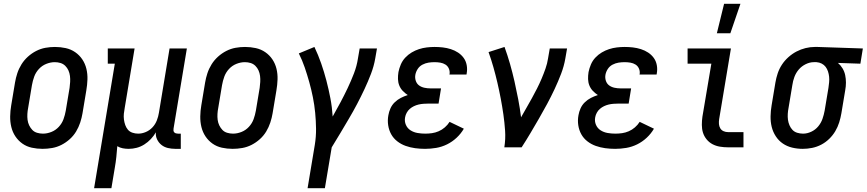

<svg xmlns="http://www.w3.org/2000/svg" viewBox="-20 -775 4559 1010"><path d="M204 8Q175 8 147.5 2Q120 -4 98 -19.5Q76 -35 61 -57.5Q46 -80 39.5 -107Q33 -134 33.5 -163Q34 -192 39 -221L59 -341Q63 -365 71 -389.5Q79 -414 93 -436.5Q107 -459 127 -477Q147 -495 170.5 -507Q194 -519 219 -523.5Q244 -528 269 -528Q298 -528 325.5 -522Q353 -516 375.5 -500.5Q398 -485 413 -462.5Q428 -440 434.5 -413Q441 -386 440 -357Q439 -328 434 -299L414 -179Q410 -155 402 -130.5Q394 -106 380.5 -83.5Q367 -61 347 -43Q327 -25 303.5 -13Q280 -1 254.5 3.5Q229 8 204 8ZM206 -72Q228 -72 250.5 -81Q273 -90 289.5 -108Q306 -126 314 -148Q322 -170 326 -193L346 -313Q348 -328 349 -344Q350 -360 348 -375.5Q346 -391 340 -404.5Q334 -418 323.5 -428.5Q313 -439 298.5 -443.5Q284 -448 268 -448Q246 -448 223.5 -439Q201 -430 184.5 -412Q168 -394 160 -372Q152 -350 148 -327L128 -207Q125 -192 124 -176Q123 -160 125 -144.5Q127 -129 133.5 -115.5Q140 -102 150 -91.5Q160 -81 175 -76.5Q190 -72 206 -72Z M475 215 584 -440H547V-520H688L636 -207Q633 -192 631.5 -176.5Q630 -161 632 -146Q634 -131 639 -117Q644 -103 653 -92.5Q662 -82 676.5 -77Q691 -72 707 -72Q727 -72 747 -80.5Q767 -89 782 -105Q797 -121 805 -141.5Q813 -162 816 -182L872 -520H963L893 -99Q892 -93 892.5 -88Q893 -83 896.5 -79Q900 -75 905.5 -73.5Q911 -72 916 -72H931V8H902Q882 8 863 3.5Q844 -1 829.5 -12.5Q815 -24 806.5 -41.5Q798 -59 800 -79Q789 -60 773.5 -43.5Q758 -27 739 -15Q720 -3 699 2.5Q678 8 657 8Q641 8 625.5 5Q610 2 597 -6Q595 22 592 50.5Q589 79 584 107L566 215Z M1204 8Q1175 8 1147.5 2Q1120 -4 1098 -19.5Q1076 -35 1061 -57.5Q1046 -80 1039.5 -107Q1033 -134 1033.5 -163Q1034 -192 1039 -221L1059 -341Q1063 -365 1071 -389.5Q1079 -414 1093 -436.5Q1107 -459 1127 -477Q1147 -495 1170.5 -507Q1194 -519 1219 -523.5Q1244 -528 1269 -528Q1298 -528 1325.5 -522Q1353 -516 1375.5 -500.5Q1398 -485 1413 -462.5Q1428 -440 1434.5 -413Q1441 -386 1440 -357Q1439 -328 1434 -299L1414 -179Q1410 -155 1402 -130.5Q1394 -106 1380.5 -83.5Q1367 -61 1347 -43Q1327 -25 1303.5 -13Q1280 -1 1254.5 3.5Q1229 8 1204 8ZM1206 -72Q1228 -72 1250.5 -81Q1273 -90 1289.5 -108Q1306 -126 1314 -148Q1322 -170 1326 -193L1346 -313Q1348 -328 1349 -344Q1350 -360 1348 -375.5Q1346 -391 1340 -404.5Q1334 -418 1323.5 -428.5Q1313 -439 1298.5 -443.5Q1284 -448 1268 -448Q1246 -448 1223.5 -439Q1201 -430 1184.5 -412Q1168 -394 1160 -372Q1152 -350 1148 -327L1128 -207Q1125 -192 1124 -176Q1123 -160 1125 -144.5Q1127 -129 1133.5 -115.5Q1140 -102 1150 -91.5Q1160 -81 1175 -76.5Q1190 -72 1206 -72Z M1598 215 1636 -13Q1643 -56 1642.5 -98Q1642 -140 1638 -181.5Q1634 -223 1626 -263Q1618 -303 1607 -342.5Q1596 -382 1583 -420Q1570 -458 1552 -494L1634 -528Q1654 -486 1669.5 -441.5Q1685 -397 1697 -351Q1709 -305 1718 -258Q1727 -211 1730 -162Q1751 -199 1771 -236.5Q1791 -274 1809 -312Q1827 -350 1842 -389Q1857 -428 1863 -468L1872 -520H1963L1954 -468Q1947 -427 1931.5 -386.5Q1916 -346 1897.5 -306.5Q1879 -267 1858.5 -228Q1838 -189 1815.5 -151Q1793 -113 1770.5 -75Q1748 -37 1725 0L1689 215Z M2216 8Q2189 8 2163.5 4.5Q2138 1 2114 -7.5Q2090 -16 2070 -31.5Q2050 -47 2038 -68.5Q2026 -90 2022 -116Q2018 -142 2023 -169Q2026 -187 2034 -205Q2042 -223 2056.5 -237Q2071 -251 2088.5 -260Q2106 -269 2125 -275Q2111 -284 2099 -296.5Q2087 -309 2080.5 -325Q2074 -341 2073.5 -359Q2073 -377 2076 -396Q2080 -416 2088.5 -436Q2097 -456 2112 -472Q2127 -488 2145.5 -499Q2164 -510 2184 -516.5Q2204 -523 2225 -525.5Q2246 -528 2266 -528Q2288 -528 2309.5 -525.5Q2331 -523 2351.5 -516.5Q2372 -510 2389.5 -498.5Q2407 -487 2419 -470.5Q2431 -454 2435 -432.5Q2439 -411 2435 -389L2434 -383H2344L2345 -386Q2347 -401 2341 -414.5Q2335 -428 2323 -435.5Q2311 -443 2296 -445.5Q2281 -448 2266 -448Q2250 -448 2234 -445.5Q2218 -443 2202.5 -435Q2187 -427 2177.5 -412.5Q2168 -398 2165 -382Q2162 -366 2167 -350.5Q2172 -335 2184 -326Q2196 -317 2212 -313.5Q2228 -310 2245 -310H2300L2287 -230H2232Q2220 -230 2207 -229Q2194 -228 2181.5 -225Q2169 -222 2157.5 -216.5Q2146 -211 2136 -202.5Q2126 -194 2119.5 -182Q2113 -170 2111 -158Q2107 -137 2115 -118.5Q2123 -100 2139.5 -89.5Q2156 -79 2176 -75.5Q2196 -72 2217 -72Q2235 -72 2252.5 -74.5Q2270 -77 2287.5 -84.5Q2305 -92 2320 -105Q2335 -118 2345 -134L2420 -98Q2405 -72 2382 -50.5Q2359 -29 2331.5 -15.5Q2304 -2 2274.5 3Q2245 8 2216 8Z M2633 0Q2640 -44 2637 -87.5Q2634 -131 2628 -173Q2622 -215 2614 -257Q2606 -299 2596.5 -340Q2587 -381 2575.5 -421.5Q2564 -462 2550 -501L2634 -528Q2650 -484 2663 -438.5Q2676 -393 2686.5 -346.5Q2697 -300 2706 -253Q2715 -206 2721 -158Q2735 -183 2749.5 -208Q2764 -233 2778 -258.5Q2792 -284 2805 -309.5Q2818 -335 2829 -361Q2840 -387 2849.5 -414Q2859 -441 2863 -468L2872 -520H2963L2954 -468Q2947 -427 2931.5 -386.5Q2916 -346 2897.5 -306.5Q2879 -267 2858 -228Q2837 -189 2815 -151Q2793 -113 2770.5 -75Q2748 -37 2724 0Z M3216 8Q3189 8 3163.5 4.5Q3138 1 3114 -7.5Q3090 -16 3070 -31.5Q3050 -47 3038 -68.5Q3026 -90 3022 -116Q3018 -142 3023 -169Q3026 -187 3034 -205Q3042 -223 3056.5 -237Q3071 -251 3088.5 -260Q3106 -269 3125 -275Q3111 -284 3099 -296.5Q3087 -309 3080.5 -325Q3074 -341 3073.5 -359Q3073 -377 3076 -396Q3080 -416 3088.5 -436Q3097 -456 3112 -472Q3127 -488 3145.5 -499Q3164 -510 3184 -516.5Q3204 -523 3225 -525.5Q3246 -528 3266 -528Q3288 -528 3309.5 -525.5Q3331 -523 3351.5 -516.5Q3372 -510 3389.5 -498.5Q3407 -487 3419 -470.5Q3431 -454 3435 -432.5Q3439 -411 3435 -389L3434 -383H3344L3345 -386Q3347 -401 3341 -414.5Q3335 -428 3323 -435.5Q3311 -443 3296 -445.5Q3281 -448 3266 -448Q3250 -448 3234 -445.5Q3218 -443 3202.5 -435Q3187 -427 3177.5 -412.5Q3168 -398 3165 -382Q3162 -366 3167 -350.5Q3172 -335 3184 -326Q3196 -317 3212 -313.5Q3228 -310 3245 -310H3300L3287 -230H3232Q3220 -230 3207 -229Q3194 -228 3181.5 -225Q3169 -222 3157.5 -216.5Q3146 -211 3136 -202.5Q3126 -194 3119.5 -182Q3113 -170 3111 -158Q3107 -137 3115 -118.5Q3123 -100 3139.5 -89.5Q3156 -79 3176 -75.5Q3196 -72 3217 -72Q3235 -72 3252.5 -74.5Q3270 -77 3287.5 -84.5Q3305 -92 3320 -105Q3335 -118 3345 -134L3420 -98Q3405 -72 3382 -50.5Q3359 -29 3331.5 -15.5Q3304 -2 3274.5 3Q3245 8 3216 8Z M3810 0Q3788 0 3767 -3.5Q3746 -7 3728 -16.5Q3710 -26 3697 -42Q3684 -58 3678 -77Q3672 -96 3672 -118Q3672 -140 3675 -161L3722 -440H3597V-520H3825L3763 -148Q3761 -135 3762 -122.5Q3763 -110 3769 -100Q3775 -90 3786 -85Q3797 -80 3810 -80H3891V0ZM3751 -600 3789 -755H3875L3822 -600Z M4203 8Q4174 8 4147 1.5Q4120 -5 4098 -20Q4076 -35 4061 -58Q4046 -81 4039.5 -107.5Q4033 -134 4033.5 -163Q4034 -192 4039 -221L4059 -341Q4063 -365 4071 -389Q4079 -413 4093 -434.5Q4107 -456 4127 -474Q4147 -492 4170 -504Q4193 -516 4217.5 -522Q4242 -528 4266 -528H4281L4519 -520L4506 -440L4388 -444Q4402 -432 4412 -415.5Q4422 -399 4426 -380Q4430 -361 4430 -340.5Q4430 -320 4426 -299L4406 -179Q4402 -155 4394.5 -131Q4387 -107 4374 -85Q4361 -63 4342 -44.5Q4323 -26 4300 -14Q4277 -2 4252 3Q4227 8 4203 8ZM4205 -72Q4226 -72 4247.5 -82Q4269 -92 4284 -110Q4299 -128 4306.5 -149.5Q4314 -171 4318 -193L4338 -313Q4340 -327 4341.5 -342Q4343 -357 4341.5 -371.5Q4340 -386 4335.5 -399.5Q4331 -413 4323 -423.5Q4315 -434 4302.5 -440.5Q4290 -447 4275 -448H4261Q4240 -448 4218.5 -437.5Q4197 -427 4182 -409.5Q4167 -392 4159 -370.5Q4151 -349 4148 -327L4128 -207Q4125 -192 4124 -176Q4123 -160 4125 -145Q4127 -130 4133 -116Q4139 -102 4149 -91.5Q4159 -81 4174 -76.5Q4189 -72 4204 -72Z"/></svg>

Font: Iosevka Curly Slab Medium
Style: Italic
Weight: 500
Italic angle: -9°
Monospace: yes
Designer: Belleve Invis
Foundry: Belleve Invis
Version: Version 22.1.2; ttfautohint (v1.8.4)